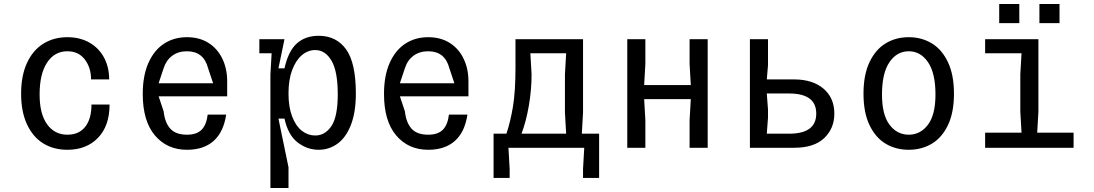

<svg xmlns="http://www.w3.org/2000/svg" viewBox="-20 -735 5440 955"><path d="M315 -550Q378 -550 425 -523Q472 -496 497.5 -448.5Q523 -401 523 -340H433Q433 -398 402 -439Q371 -480 315 -480Q251 -480 214 -423.5Q177 -367 177 -265Q177 -168 214.5 -116.5Q252 -65 315 -65Q373 -65 404 -104.5Q435 -144 435 -215H525Q525 -109 467.5 -49.5Q410 10 315 10Q247 10 195.5 -21.5Q144 -53 114.5 -116Q85 -179 85 -269Q85 -359 114.5 -422.5Q144 -486 196 -518Q248 -550 315 -550Z M690 -268Q690 -358 718 -421.5Q746 -485 795.5 -517.5Q845 -550 910 -550Q972 -550 1017 -521.5Q1062 -493 1086 -443Q1110 -393 1110 -331V-256H769L794 -181Q800 -125 827 -95Q854 -65 910 -65Q958 -65 982.5 -89.5Q1007 -114 1013 -165H1105Q1092 -78 1042.5 -34Q993 10 910 10Q811 10 750.5 -61.5Q690 -133 690 -268ZM1040 -321 1015 -396Q993 -480 910 -480Q867 -480 837 -458Q807 -436 794 -396L769 -321Z M1325 -364 1331 -469V-470H1270V-540H1395L1365 -395H1395Q1414 -481 1456.5 -519Q1499 -557 1565 -557Q1653 -557 1701.5 -489.5Q1750 -422 1750 -270Q1750 -177 1725.5 -114Q1701 -51 1659 -20.5Q1617 10 1565 10Q1508 10 1460.5 -26.5Q1413 -63 1395 -145H1365L1415 97V200H1325ZM1548 -61Q1597 -61 1628.5 -108Q1660 -155 1660 -266Q1660 -380 1629 -433Q1598 -486 1548 -486Q1512 -486 1482 -461Q1452 -436 1433.5 -387.5Q1415 -339 1415 -270Q1415 -202 1433.5 -154.5Q1452 -107 1482 -84Q1512 -61 1548 -61Z M1890 -268Q1890 -358 1918 -421.5Q1946 -485 1995.5 -517.5Q2045 -550 2110 -550Q2172 -550 2217 -521.5Q2262 -493 2286 -443Q2310 -393 2310 -331V-256H1969L1994 -181Q2000 -125 2027 -95Q2054 -65 2110 -65Q2158 -65 2182.5 -89.5Q2207 -114 2213 -165H2305Q2292 -78 2242.5 -34Q2193 10 2110 10Q2011 10 1950.5 -61.5Q1890 -133 1890 -268ZM2240 -321 2215 -396Q2193 -480 2110 -480Q2067 -480 2037 -458Q2007 -436 1994 -396L1969 -321Z M2880 105 2886 0H2509L2515 105V150H2435V-70H2499Q2519 -130 2531.5 -205Q2544 -280 2544 -400V-540H2880V-175L2874 -70H2960V150H2880ZM2796 -70 2790 -175V-365L2796 -470H2618L2624 -365Q2624 -288 2610.5 -209.5Q2597 -131 2574 -70Z M3100 -540H3190V-417L3184 -312H3416L3410 -417V-540H3500V0H3410V-137L3416 -242H3184L3190 -137V0H3100Z M3710 -540H3800V-410L3794 -340H3930Q4022 -340 4076 -294Q4130 -248 4130 -170Q4130 -96 4079.5 -48Q4029 0 3930 0H3710ZM3905 -70Q4040 -70 4040 -170Q4040 -270 3905 -270H3794L3800 -190V-150L3794 -70Z M4500 -480Q4441 -480 4404 -425.5Q4367 -371 4367 -265Q4367 -164 4404.5 -114.5Q4442 -65 4500 -65Q4558 -65 4595.5 -114.5Q4633 -164 4633 -265Q4633 -371 4596 -425.5Q4559 -480 4500 -480ZM4500 -550Q4564 -550 4614.5 -519.5Q4665 -489 4695 -426Q4725 -363 4725 -269Q4725 -175 4695 -112.5Q4665 -50 4614.5 -20Q4564 10 4500 10Q4436 10 4385.5 -20Q4335 -50 4305 -112.5Q4275 -175 4275 -269Q4275 -363 4305 -426Q4335 -489 4385.5 -519.5Q4436 -550 4500 -550Z M4880 -75H5061L5055 -180V-365L5061 -470H4880V-540H5145V-180L5139 -75H5320V0H4880ZM5150 -715H5250V-620H5150ZM4950 -715H5050V-620H4950Z"/></svg>

Font: Sligoil Micro
Style: Regular
Weight: 400
Designer: Ariel Martín Pérez
Foundry: Igor Stepanchenko
Version: Version 1.001